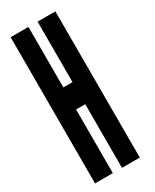

<svg xmlns="http://www.w3.org/2000/svg" viewBox="-192 -786 673 836"><g transform="rotate(-30 145.0 -367.5)"><path d="M21.5 0H111V-320H157V0H246.5V-735H157V-431H111V-735H21.5Z"/></g></svg>

Font: League Gothic SemiCondensed
Style: Regular
Weight: 400
Width: 4
Designer: The League of Moveable Type
Version: Version 1.600; ttfautohint (v1.8.3)